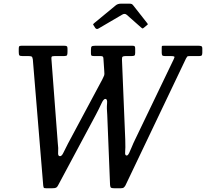

<svg xmlns="http://www.w3.org/2000/svg" viewBox="-20 -994 1099 1024"><path d="M343 -229 526 -571Q532 -582.5 535 -590.5Q538 -598.5 536 -616L531.5 -683Q531 -691 527.2 -693Q523.5 -695 515 -695H482Q472 -695 468.5 -697.2Q465 -699.5 465 -709V-728Q465 -742.5 468.8 -746.2Q472.5 -750 487 -750H687Q696 -750 698.5 -746.8Q701 -743.5 701 -734V-712Q701 -700.5 697 -697.8Q693 -695 681 -695H650.5Q638 -695 634 -691.8Q630 -688.5 630.5 -675.5L648 -250.5Q649.5 -201.5 647.5 -183Q645.5 -164.5 656 -164.5Q662 -164.5 668.8 -178Q675.5 -191.5 683.2 -211Q691 -230.5 700 -248.5L906 -677Q913 -690 909.2 -692.5Q905.5 -695 891 -695H859.5Q848.5 -695 845.5 -698.8Q842.5 -702.5 842.5 -713V-739Q842.5 -747.5 844 -748.8Q845.5 -750 853.5 -750H1039Q1048.5 -750 1053.8 -747.8Q1059 -745.5 1059 -735V-713Q1059 -703.5 1056.2 -699.2Q1053.5 -695 1043 -695H993Q981 -695 978.5 -692.2Q976 -689.5 972 -682L649 -5Q645 2 640.2 6Q635.5 10 624 10H590.5Q577.5 10 572.8 7.5Q568 5 567 -7L552 -381Q548.5 -417.5 551 -442Q553.5 -466.5 541.5 -466.5Q532 -466.5 520.8 -441.5Q509.5 -416.5 491.5 -382.5L289.5 -5Q285 4 279 7Q273 10 258.5 10H226.5Q215 10 213.5 7.2Q212 4.5 210.5 -5L155 -678Q153 -690.5 148 -692.8Q143 -695 129 -695H100Q86.5 -695 83.2 -699Q80 -703 80 -717V-733Q80 -743 82.2 -746.5Q84.5 -750 94 -750H323Q333 -750 336.5 -747.2Q340 -744.5 340 -734V-717.5Q340 -704.5 337.5 -699.8Q335 -695 322 -695H272Q258 -695 255.5 -691.2Q253 -687.5 254.5 -676L288 -233Q292 -202 290 -181.5Q288 -161 300 -161Q309.5 -161 318 -179.2Q326.5 -197.5 343 -229ZM488 -845 480.5 -857Q476 -862.5 476.8 -864.5Q477.5 -866.5 484 -872L598 -966Q608.5 -974.5 626 -974.5H668.5Q678.5 -974.5 682.5 -972.5Q686.5 -970.5 690 -966L765.5 -870Q768.5 -866.5 768.5 -865Q768.5 -863.5 763.5 -859.5L749 -847.5Q742.5 -842 740.5 -842.2Q738.5 -842.5 733 -847L656 -915Q645 -924.5 631 -915.5L505.5 -842Q495.5 -835.5 488 -845Z"/></svg>

Font: Besley* Narrow
Style: Italic
Weight: 400
Width: 4
Italic angle: -13°
Designer: Owen Earl
Foundry: indestructible type*
Version: Version 3.000; ttfautohint (v1.8.3)